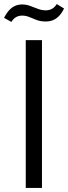

<svg xmlns="http://www.w3.org/2000/svg" viewBox="-57 -927 336 947"><path d="M70 0V-729H150V0ZM169 -821Q143 -821 123.5 -828.5Q104 -836 87.5 -843Q71 -850 52 -850Q36 -850 23 -843Q10 -836 -1 -819L-37 -839Q-24 -864 -10.5 -878Q3 -892 18.5 -898.5Q34 -905 52 -905Q73 -905 92.5 -897.5Q112 -890 131 -883Q150 -876 169 -876Q186 -876 199.5 -883.5Q213 -891 223 -907L259 -885Q247 -861 233 -847Q219 -833 203 -827Q187 -821 169 -821Z"/></svg>

Font: Mona Sans SemiCondensed
Style: Regular
Weight: 400
Width: 4
Designer: Deni Anggara
Foundry: GitHub
Version: Version 2.000